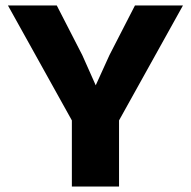

<svg xmlns="http://www.w3.org/2000/svg" viewBox="-20 -680 697 700"><path d="M647 -660 414 -241V0H242V-241L9 -660H187L280 -479L329 -369L379 -479L472 -660Z"/></svg>

Font: Elaine Sans
Style: Bold
Weight: 700
Designer: Wei Huang
Foundry: Wei Huang
Version: Version 2.001;December 24, 2019;FontCreator 12.0.0.2547 64-b